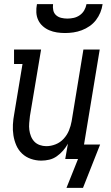

<svg xmlns="http://www.w3.org/2000/svg" viewBox="-20 -770 540 930"><path d="M295 -610Q275 -610 255.5 -613Q236 -616 218.5 -623.5Q201 -631 187 -643.5Q173 -656 165 -673Q157 -690 156 -710Q155 -730 159 -750H237Q235 -735 238 -720.5Q241 -706 251.5 -696.5Q262 -687 276.5 -683.5Q291 -680 306 -680Q322 -680 337.5 -683.5Q353 -687 366.5 -696.5Q380 -706 388 -720Q396 -734 399 -750H477Q474 -729 466 -709.5Q458 -690 445 -673Q432 -656 414 -643.5Q396 -631 376 -623.5Q356 -616 335.5 -613Q315 -610 295 -610ZM382 140H302L358 0H296L309 -74Q299 -56 285.5 -40.5Q272 -25 255 -13Q238 -1 218.5 3.5Q199 8 180 8Q154 8 129.5 -0.5Q105 -9 87 -26Q69 -43 59 -66Q49 -89 45 -114.5Q41 -140 42.5 -166.5Q44 -193 49 -219L89 -460H48V-530H179L125 -208Q123 -191 121.5 -174Q120 -157 122 -141Q124 -125 130 -110Q136 -95 146.5 -84Q157 -73 172.5 -67.5Q188 -62 204 -62Q227 -62 249.5 -71Q272 -80 288.5 -98Q305 -116 314 -138Q323 -160 327 -183L384 -530H463L387 -70H465Z"/></svg>

Font: Iosevka Slab
Style: Italic
Weight: 400
Italic angle: -9°
Monospace: yes
Designer: Belleve Invis
Foundry: Belleve Invis
Version: Version 11.1.0; ttfautohint (v1.8.3)